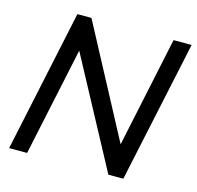

<svg xmlns="http://www.w3.org/2000/svg" viewBox="-104 -818 949 927"><g transform="rotate(15 371.0 -355.0)"><path d="M170.9 -710H241.2L535.2 -157.2L651.9 -709H742.2L590.8 0H516.1L225.1 -542L109.9 0H20Z"/></g></svg>

Font: Rawline Medium
Style: Italic
Weight: 500
Italic angle: -12°
Designer: Matt McInerney, Pablo Impallari, Rodrigo Fuenzalida
Foundry: Matt McInerney, Pablo Impallari, Rodrigo Fuenzalida
Version: Version 4.020;PS 004.020;hotconv 1.0.88;makeotf.lib2.5.64775